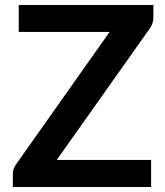

<svg xmlns="http://www.w3.org/2000/svg" viewBox="-20 -743 657 763"><path d="M589.5 -723V-673.5Q589.5 -650.5 576.5 -631.5L205.5 -107.5H580.5V0H31V-53Q31 -63 34.5 -72.2Q38 -81.5 43.5 -89.5L415.5 -616H54.5V-723Z"/></svg>

Font: LatoHex
Style: Bold
Weight: 700
Designer: Lukasz Dziedzic
Foundry: tyPoland Lukasz Dziedzic
Version: Version 1.104; Western+Polish opensource